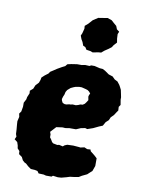

<svg xmlns="http://www.w3.org/2000/svg" viewBox="-86 -803 665 884"><g transform="rotate(10 246.5 -361.0)"><path d="M191 21 180 18 156 17 149 7 135 4 117 3 103 -7 91 -18 84 -21 74 -30 67 -44 52 -55 51 -69 41 -80 39 -93 34 -108 20 -119 26 -132 22 -144 21 -164 19 -187 18 -203 23 -224 20 -239 28 -250 32 -273V-292L41 -309L43 -320L51 -339L50 -351L64 -363L71 -380L85 -395L90 -409L92 -420L105 -432L121 -444L127 -453L141 -462L156 -472L177 -484L191 -491L199 -501L217 -505L243 -509H265L280 -512L301 -511L308 -515H324L349 -509L363 -508L375 -502L385 -495L395 -488L414 -482L426 -470L440 -463L451 -449L456 -440L462 -428L466 -409L469 -394V-383L473 -359L466 -349L467 -332L460 -322L451 -308L438 -295L432 -281L419 -269L409 -251L392 -244L367 -232L341 -223L331 -226L311 -222L290 -213H275H259L241 -210L228 -211L199 -207L188 -195L175 -181L179 -169V-156L185 -148L192 -136L198 -131L218 -127L226 -129L244 -125L251 -131L263 -136L291 -137L317 -135L325 -134L343 -138L357 -132L372 -133L375 -125L394 -110L407 -98V-84V-62L398 -37L390 -30L377 -18L354 -7L341 1L318 5L301 7L285 12L262 18L246 19L223 16L217 21ZM219 -318H227L240 -321H246L255 -323L270 -322L281 -325L290 -329L301 -330L310 -336L316 -344L323 -355L320 -371L322 -379L326 -386L320 -394L312 -400L303 -403L295 -405L283 -408H271L254 -405L246 -402L233 -396L226 -390L219 -384L213 -374L210 -361L206 -352L202 -339L204 -331L209 -322ZM304 -575 294 -579 274 -582 267 -593 256 -598 250 -614 243 -626 237 -642 242 -653 248 -676 247 -689 262 -702 279 -721 302 -736 321 -739 345 -743 365 -736 376 -726 390 -714 396 -699 408 -690 403 -678 404 -657 407 -639 394 -625 387 -614 374 -604 356 -592 343 -581 331 -580Z"/></g></svg>

Font: Winky Rough
Style: Bold Italic
Weight: 700
Italic angle: -8.97852°
Designer: Simon Atzbach
Foundry: typofactur
Version: Version 1.206; ttfautohint (v1.8.4.7-5d5b)